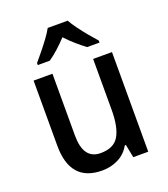

<svg xmlns="http://www.w3.org/2000/svg" viewBox="-141 -866 853 976"><g transform="rotate(-20 285.5 -378.0)"><path d="M496 -539V0H415L401 -71H395Q372 -30 332 -10Q292 10 245 10Q72 10 72 -187V-539H174V-205Q174 -76 267 -76Q339 -76 366.5 -123.5Q394 -171 394 -263V-539ZM339 -766Q351 -744 371 -717Q391 -690 412.5 -664Q434 -638 453 -617V-606H386Q363 -623 336.5 -646Q310 -669 285 -696Q233 -640 184 -606H119V-617Q137 -638 158.5 -664.5Q180 -691 199.5 -717.5Q219 -744 231 -766Z"/></g></svg>

Font: Noto Sans Kannada SemiCondensed Medium
Style: Regular
Weight: 500
Width: 4
Designer: Jelle Bosma - Monotype Design Team
Foundry: Monotype Imaging Inc.
Version: Version 2.005; ttfautohint (v1.8.4.7-5d5b)